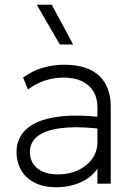

<svg xmlns="http://www.w3.org/2000/svg" viewBox="-20 -772 564 807"><path d="M216.5 15Q164 15 126.5 -3.8Q89 -22.5 69.2 -56.2Q49.5 -90 49.5 -135Q49.5 -172 68.8 -203.2Q88 -234.5 130.5 -255.5Q173 -276.5 242.5 -283.5Q312 -290.5 412.5 -279L415.5 -229Q327 -240 267.2 -236.2Q207.5 -232.5 172 -218.2Q136.5 -204 121 -182.2Q105.5 -160.5 105.5 -135Q105.5 -90 137 -64.5Q168.5 -39 224.5 -39Q271.5 -39 308.8 -56.8Q346 -74.5 367.8 -105.2Q389.5 -136 389.5 -175V-322Q389.5 -360.5 372.5 -388.2Q355.5 -416 323.8 -431Q292 -446 247.5 -446Q209.5 -446 172 -434.5Q134.5 -423 97.5 -396L77 -446Q120 -477 164.5 -488.5Q209 -500 248.5 -500Q314 -500 357.8 -479.5Q401.5 -459 423.5 -419.2Q445.5 -379.5 445.5 -322V0H389.5V-63Q363.5 -25 317.5 -5Q271.5 15 216.5 15ZM231.5 -585 134.5 -752H197.5L287.5 -585Z"/></svg>

Font: Geologica Roman Thin
Style: Regular
Weight: 250
Designer: Sindre Bremnes, Frode Helland
Foundry: Monokrom Skriftforlag AS
Version: Version 1.010;gftools[0.9.28]